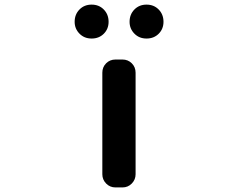

<svg xmlns="http://www.w3.org/2000/svg" viewBox="-20 -820 1040 840"><path d="M485.4 0Q460.9 0 444.3 -17.1Q427.7 -34.2 427.7 -57.6V-502Q427.7 -526.4 444.3 -543Q460.9 -559.6 485.4 -559.6H515.6Q540 -559.6 556.6 -543Q573.2 -526.4 573.2 -502V-57.6Q573.2 -34.2 556.6 -17.1Q540 0 515.6 0ZM380.9 -651.4Q348.6 -651.4 327.6 -672.9Q306.6 -694.3 306.6 -724.6Q306.6 -756.8 327.6 -778.3Q348.6 -799.8 380.9 -799.8Q413.1 -799.8 434.1 -778.3Q455.1 -756.8 455.1 -724.6Q455.1 -693.4 434.1 -672.4Q413.1 -651.4 380.9 -651.4ZM621.1 -651.4Q588.9 -651.4 567.9 -672.9Q546.9 -694.3 546.9 -724.6Q546.9 -756.8 567.9 -778.3Q588.9 -799.8 621.1 -799.8Q653.3 -799.8 674.3 -778.3Q695.3 -756.8 695.3 -724.6Q695.3 -693.4 674.3 -672.4Q653.3 -651.4 621.1 -651.4Z"/></svg>

Font: Gen Jyuu Gothic Monospace Bold
Style: Bold
Weight: 700
Designer: [Source Han Sans]
Ryoko NISHIZUKA  (kana & ideographs); Paul D. Hunt (Latin, Greek & Cyrillic); Wenlong ZHANG  (bopomofo
Version: Version 1.002.20150607